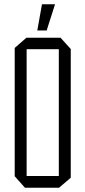

<svg xmlns="http://www.w3.org/2000/svg" viewBox="-20 -881 401 901"><path d="M105 -650V-704H264L312 -651V-650ZM97 0 49 -54V-55H256V0ZM49 -55V-656L104 -704H105V-55ZM256 0V-650H312V-47L257 0ZM155 -738 177 -861H238V-860L199 -738Z"/></svg>

Font: Foldit Light
Style: Regular
Weight: 300
Version: Version 1.003